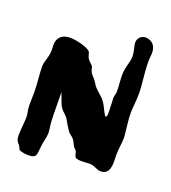

<svg xmlns="http://www.w3.org/2000/svg" viewBox="-137 -846 854 957"><g transform="rotate(20 290.5 -368.0)"><path d="M540 -251C537 -285 530 -328 530 -366C530 -392 536 -431 536 -470C536 -516 525 -576 525 -638C525 -655 528 -668 528 -681C528 -742 478 -744 472 -744C447 -744 431 -724 431 -703C431 -683 442 -664 442 -632C442 -600 425 -570 425 -529C425 -500 429 -470 429 -444C429 -427 423 -416 423 -406C423 -395 426 -360 426 -335C426 -318 425 -305 420 -305C410 -305 399 -345 377 -375C363 -393 342 -407 324 -427C317 -435 311 -448 303 -458C294 -469 282 -480 278 -489C272 -501 272 -512 269 -517C264 -525 249 -535 241 -548C234 -559 234 -575 228 -582C216 -597 156 -614 119 -614C78 -614 52 -593 52 -551C52 -543 53 -534 53 -526C53 -482 36 -464 36 -431C36 -389 43 -345 43 -301C43 -276 42 -251 42 -225C42 -205 49 -184 49 -171C49 -140 43 -103 43 -71C43 -41 51 -36 62 -23C67 -16 71 -3 74 -1C81 3 106 8 120 8C168 8 162 -10 167 -54C170 -83 179 -109 179 -128C179 -150 174 -167 173 -189C170 -240 172 -293 170 -344C180 -321 188 -289 201 -270C209 -257 227 -246 238 -230C248 -214 256 -197 266 -183C278 -164 281 -164 296 -152C311 -139 311 -129 321 -112C326 -104 334 -99 337 -94C348 -68 337 -55 381 -55C397 -55 414 -57 425 -57C452 -57 465 -40 488 -40C529 -40 535 -76 535 -109C535 -122 534 -135 534 -146C534 -177 541 -208 541 -236C541 -241 540 -246 540 -251Z"/></g></svg>

Font: Freckle Face
Style: Regular
Weight: 400
Designer: Astigmatic (AOETI)
Foundry: Astigmatic (AOETI)
Version: Version 1.000